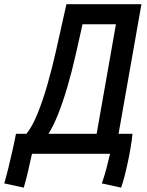

<svg xmlns="http://www.w3.org/2000/svg" viewBox="-75 -713 681 890"><path d="M35.2 156.7 -55.2 137.2Q-46.4 106.9 -36.1 65.2Q-25.9 23.4 -16.4 -19Q-6.8 -61.5 -1 -92.8H47.4Q73.7 -124.5 98.4 -184.8Q123 -245.1 144.8 -321Q166.5 -397 184.1 -475.1L232.9 -693.4H580.6L474.6 -92.8H539.1Q536.6 -65.4 530.8 -30.3Q524.9 4.9 517.1 41Q509.3 77.1 501.2 107.7Q493.2 138.2 486.3 156.7L397 137.2Q408.7 104 418.5 67.4Q428.2 30.8 435.1 0H73.2Q64 42 54.9 81.1Q45.9 120.1 35.2 156.7ZM373 -92.8 462.4 -600.6H307.6L276.4 -461.9Q258.8 -383.3 237.8 -311.8Q216.8 -240.2 194.3 -183.6Q171.9 -127 149.4 -92.8Z"/></svg>

Font: Cascadia Mono PL
Style: Italic
Weight: 400
Italic angle: -10°
Monospace: yes
Designer: Aaron Bell
Foundry: Saja Typeworks
Version: Version 2404.023; ttfautohint (v1.8.4)